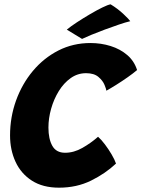

<svg xmlns="http://www.w3.org/2000/svg" viewBox="-20 -862 654 888"><path d="M516.5 -105.5Q467 -59 400.8 -26.5Q334.5 6 253 6Q178 6 127.5 -26.5Q77 -59 51.8 -113.8Q26.5 -168.5 26.5 -235.5Q26.5 -320 54.2 -397Q82 -474 132.2 -534Q182.5 -594 250.2 -628.5Q318 -663 398.5 -663Q447.5 -663 492 -649Q536.5 -635 568.8 -607.2Q601 -579.5 614 -538Q596.5 -523 570.5 -504.8Q544.5 -486.5 517.8 -469.8Q491 -453 472 -442.5Q471.5 -449.5 463.5 -469.2Q455.5 -489 435.2 -506.2Q415 -523.5 378 -523.5Q339 -523.5 307 -500.8Q275 -478 252 -440.8Q229 -403.5 216.5 -359.2Q204 -315 204 -272Q204 -219.5 222 -187.5Q240 -155.5 281 -155.5Q321.5 -155.5 360.8 -177.8Q400 -200 433.5 -229.5Q448 -217 465 -194.5Q482 -172 496.2 -147.8Q510.5 -123.5 516.5 -105.5ZM491.5 -842Q524.5 -822 551 -797Q577.5 -772 582.5 -764Q561 -759 529.5 -748.2Q498 -737.5 464.2 -725Q430.5 -712.5 402.2 -700.8Q374 -689 359.5 -682L289 -725Q307 -740 336 -759Q365 -778 396 -796.2Q427 -814.5 453 -827.2Q479 -840 491.5 -842Z"/></svg>

Font: Grandstander
Style: Bold Italic
Weight: 700
Italic angle: -15°
Designer: Tyler Finck
Foundry: Etcetera Type Co
Version: Version 1.200; ttfautohint (v1.8.3)